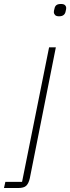

<svg xmlns="http://www.w3.org/2000/svg" viewBox="-96 -746 353 966"><path d="M15 169 151 -508H185L54 151Q48 177 36 188.5Q24 200 -5 200H-76L-69 169ZM201 -664Q187 -664 181 -670.5Q175 -677 175 -685Q175 -688 175.5 -692Q176 -696 178 -702Q180 -714 187.5 -720Q195 -726 211 -726Q225 -726 231 -720Q237 -714 237 -706Q237 -703 236.5 -699.5Q236 -696 234 -688Q232 -677 224 -670.5Q216 -664 201 -664Z"/></svg>

Font: IBM Plex Sans ExtraLight
Style: Italic
Weight: 250
Italic angle: -11.31°
Designer: Mike Abbink, Paul van der Laan, Pieter van Rosmalen
Foundry: Bold Monday
Version: Version 3.201